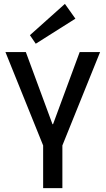

<svg xmlns="http://www.w3.org/2000/svg" viewBox="-20 -968 543 988"><path d="M8 -700H113L250 -329H253L390 -700H495L300 -217H203ZM202 -264H301V0H202ZM368 -872 164 -743 134 -787 314 -948Z"/></svg>

Font: Pathway Extreme SemiCondensed Medium
Style: Regular
Weight: 500
Width: 4
Version: Version 1.001;gftools[0.9.26]